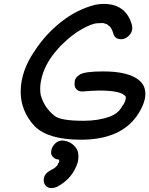

<svg xmlns="http://www.w3.org/2000/svg" viewBox="-20 -716 765 984"><path d="M395 0Q227 0 158 -69Q86 -146 86 -246Q86 -352 159 -457Q213 -540 293 -603.5Q373 -667 466 -691Q489 -696 511 -696Q619 -696 652 -601Q658 -586 658 -573Q658 -550 640 -532.5Q622 -515 601 -515Q568 -515 561 -544Q560 -549 552 -567Q551 -567 551 -569Q547 -576 541 -582Q539 -582 534.5 -586.5Q530 -591 528 -592Q510 -597 509.5 -597.5Q509 -598 507 -598Q488 -598 482 -597Q452 -597 395 -564Q351 -540 297 -487Q295 -485 292 -482.5Q289 -480 279 -468Q204 -386 189 -296Q186 -279 186 -261Q186 -244 189 -226Q190 -226 190 -225Q208 -163 260 -122Q291 -97 408 -97Q484 -97 541 -118Q544 -118 547 -120Q565 -128 571 -133Q574 -133 585 -144Q588 -147 589 -147L602 -164Q602 -167 605 -170Q625 -194 625 -219Q608 -252 487 -252Q444 -251 401 -247Q376 -247 365 -268Q362 -277 362 -286L363 -297Q363 -317 388.5 -333.5Q414 -350 509 -350Q635 -350 690 -307Q725 -280 725 -235Q725 -187 683 -124Q597 0 395 0ZM244 248Q218 248 207 224Q204 217 204 208Q204 176 237 158L253 149Q255 149 265.5 140Q276 131 277 124Q283 115 284 109Q284 102 278 101Q263 101 250 87Q242 79 242 65Q242 39 263 19Q279 4 301 4Q350 9 374 49Q382 64 382 86Q382 99 379 114Q353 200 271 242Q257 248 244 248Z"/></svg>

Font: Bad Comic
Style: Italic
Weight: 400
Italic angle: -11°
Designer: GGBotNet
Foundry: GGBotNet
Version: 0.95